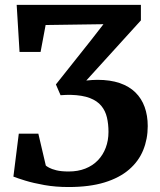

<svg xmlns="http://www.w3.org/2000/svg" viewBox="-20 -763 662 792"><path d="M262.8 8.5Q209.3 8.5 163.3 0.4Q117.3 -7.8 84.1 -18Q50.8 -28.3 35.3 -34.5L57.5 -211.5H138.2L169 -80.1Q172.1 -77 182.5 -71.3Q192.8 -65.5 212.7 -60.5Q232.6 -55.6 263.4 -55.6Q301.6 -55.6 332 -67.6Q362.5 -79.6 383.7 -101.7Q405 -123.8 416.2 -153.7Q427.5 -183.6 427.5 -218.9Q427.5 -251.3 421.1 -278.5Q414.8 -305.7 398 -326.2Q381.3 -346.7 350.6 -358.6Q319.9 -370.4 271.5 -371.7Q261.7 -371.7 251.4 -371.5Q241.1 -371.3 229.8 -370.2L210.6 -414.7L356 -597.8L406.8 -663.2L168.2 -659.8L147.4 -548.9H60.6L48.8 -743H561.2V-678.9L335.9 -430.8Q348.1 -432.2 359.7 -432.9Q371.3 -433.7 382 -433.7Q434.8 -433.7 473.9 -420.3Q513 -406.9 538.5 -381.8Q564 -356.8 576.7 -321.5Q589.4 -286.2 589.4 -242.8Q589.4 -189.6 570.7 -143.7Q552 -97.8 512.5 -63.7Q473 -29.5 411.2 -10.5Q349.4 8.5 262.8 8.5Z"/></svg>

Font: Merriweather 7pt Light
Style: Regular
Weight: 300
Designer: Eben Sorkin
Foundry: Eben Sorkin
Version: Version 2.200;gftools[0.9.31]